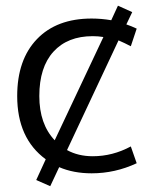

<svg xmlns="http://www.w3.org/2000/svg" viewBox="-20 -595 561 670"><path d="M368.2 -524.4 391.6 -575.2 441.4 -552.7 420.9 -509.8Q438.5 -503.9 457 -495.1L436.5 -433.6Q414.1 -445.3 393.6 -454.1L213.9 -71.3Q252.9 -49.8 303.7 -49.8Q373 -49.8 436.5 -84L457 -25.4Q381.8 9.8 299.8 9.8Q236.3 9.8 186.5 -11.7L155.3 54.7L106.4 33.2L139.6 -39.1Q40 -112.3 40 -259.8Q40 -386.7 108.9 -458.5Q177.7 -530.3 299.8 -530.3Q334 -530.3 368.2 -524.4ZM170.9 -105.5 340.8 -465.8Q323.2 -468.8 303.7 -468.8Q215.8 -468.8 166.5 -414.6Q117.2 -360.4 117.2 -259.8Q117.2 -162.1 170.9 -105.5Z"/></svg>

Font: Mgen+ 1c regular
Style: Regular
Weight: 400
Designer: [Source Han Sans]
Ryoko NISHIZUKA  (kana & ideographs); Paul D. Hunt (Latin, Greek & Cyrillic); Wenlong ZHANG  (bopomofo
Version: Version 1.059.20150602